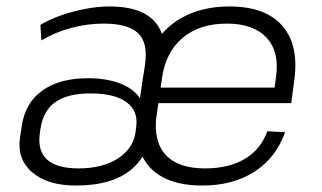

<svg xmlns="http://www.w3.org/2000/svg" viewBox="-20 -567 995 594"><path d="M215 7Q127 7 79.5 -34Q32 -75 42 -142L47 -175Q57 -248 110.5 -286.5Q164 -325 252 -325Q309 -325 351 -309Q393 -293 413 -263L429 -369Q438 -435 407 -464.5Q376 -494 300 -494Q251 -494 201.5 -481Q152 -468 108 -442L105 -490Q133 -507 169 -519.5Q205 -532 244 -539.5Q283 -547 319 -547Q383 -547 423 -527Q463 -507 479 -467.5Q495 -428 487 -369L465 -212Q449 -98 389.5 -45.5Q330 7 215 7ZM223 -46Q296 -46 343.5 -76Q391 -106 399 -156L401 -172Q409 -223 372 -250.5Q335 -278 260 -278Q189 -278 151 -251Q113 -224 105 -167L103 -153Q96 -100 126 -73Q156 -46 223 -46ZM606 7Q532 7 484 -18.5Q436 -44 416 -93.5Q396 -143 406 -215L422 -325Q432 -395 467 -444.5Q502 -494 559 -520.5Q616 -547 690 -547Q802 -547 854 -486.5Q906 -426 890 -316L881 -248H458L465 -296H840L827 -277L834 -329Q845 -407 804.5 -450.5Q764 -494 682 -494Q597 -494 544.5 -449.5Q492 -405 481 -324L464 -210Q454 -130 492.5 -88Q531 -46 614 -46Q688 -46 737.5 -75.5Q787 -105 807 -161L862 -158Q834 -79 767.5 -36Q701 7 606 7Z"/></svg>

Font: Pathway Extreme 8pt Thin 12pt
Style: Italic
Weight: 100
Italic angle: -8°
Version: Version 1.001;gftools[0.9.26]